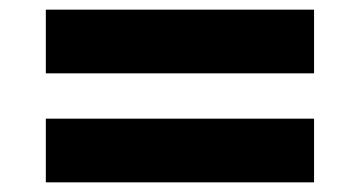

<svg xmlns="http://www.w3.org/2000/svg" viewBox="-20 -470 745 398"><path d="M75 -318V-450H631V-318ZM75 -92V-224H631V-92Z"/></svg>

Font: Archivo SemiBold SemiExpanded Black
Style: Regular
Weight: 900
Width: 6
Version: Version 2.001